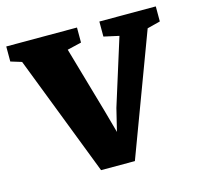

<svg xmlns="http://www.w3.org/2000/svg" viewBox="-93 -645 775 746"><g transform="rotate(-15 295.0 -272.0)"><path d="M225 7.5 37.5 -478 -6.5 -491.5V-552H278V-491.5L221 -478L297.5 -212L323 -120L345 -210.5L429 -478L368 -491.5V-552H595V-491.5L542.5 -478L361 7.5Z"/></g></svg>

Font: Merriweather 28pt Black
Style: Regular
Weight: 900
Version: Version 2.100